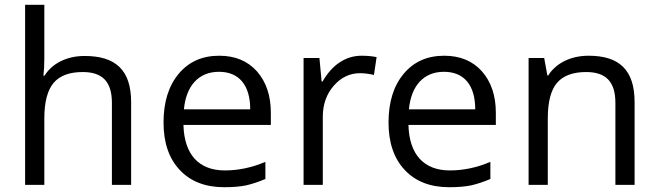

<svg xmlns="http://www.w3.org/2000/svg" viewBox="-20 -780 2778 810"><path d="M533.2 0V-349.1C533.2 -484.4 467.8 -543.9 336.9 -543.9C261.2 -543.9 199.7 -512.2 168 -460.9H163.1C165.5 -479 167 -502 167 -529.8V-759.8H85.9V0H167V-279.8C167 -349.6 180.2 -399.4 206.1 -430.2C231.9 -460.9 272.9 -476.1 329.1 -476.1C413.6 -476.1 452.1 -433.6 452.1 -346.2V0Z M925.8 9.8C961.9 9.8 992.7 7.3 1018.6 2C1043.9 -3.9 1070.8 -12.7 1099.6 -24.9V-97.2C1043.5 -73.2 986.3 -61 928.7 -61C819.3 -61 757.3 -127.4 753.9 -252.9H1122.6V-304.2C1122.6 -376.5 1103 -434.6 1064 -479C1024.9 -522.9 971.7 -544.9 904.8 -544.9C833 -544.9 776.4 -519.5 733.9 -468.8C691.4 -418 669.9 -349.6 669.9 -263.2C669.9 -177.7 692.9 -110.8 738.8 -62.5C784.2 -14.2 846.7 9.8 925.8 9.8ZM903.8 -477.1C988.3 -477.1 1035.6 -420.9 1035.6 -318.8H755.9C765.1 -418 817.9 -477.1 903.8 -477.1Z M1504.9 -544.9C1438 -544.9 1380.4 -505.9 1340.8 -436H1336.9L1327.6 -535.2H1260.7V0H1341.8V-287.1C1341.8 -339.4 1357.4 -383.3 1388.2 -418.5C1418.9 -453.6 1455.6 -471.2 1499 -471.2C1516.1 -471.2 1535.6 -468.8 1557.6 -463.9L1568.8 -539.1C1549.8 -543 1528.8 -544.9 1504.9 -544.9Z M1875 9.8C1911.1 9.8 1941.9 7.3 1967.8 2C1993.2 -3.9 2020 -12.7 2048.8 -24.9V-97.2C1992.7 -73.2 1935.5 -61 1877.9 -61C1768.6 -61 1706.5 -127.4 1703.1 -252.9H2071.8V-304.2C2071.8 -376.5 2052.2 -434.6 2013.2 -479C1974.1 -522.9 1920.9 -544.9 1854 -544.9C1782.2 -544.9 1725.6 -519.5 1683.1 -468.8C1640.6 -418 1619.1 -349.6 1619.1 -263.2C1619.1 -177.7 1642.1 -110.8 1688 -62.5C1733.4 -14.2 1795.9 9.8 1875 9.8ZM1853 -477.1C1937.5 -477.1 1984.9 -420.9 1984.9 -318.8H1705.1C1714.4 -418 1767.1 -477.1 1853 -477.1Z M2657.2 0V-349.1C2657.2 -485.8 2591.8 -544.9 2462.9 -544.9C2389.2 -544.9 2326.2 -514.6 2293 -461.9H2289.1L2275.9 -535.2H2210V0H2291V-280.8C2291 -350.6 2304.2 -400.4 2330.1 -430.7C2356 -460.9 2397 -476.1 2453.1 -476.1C2537.6 -476.1 2576.2 -433.6 2576.2 -346.2V0Z"/></svg>

Font: Sahel
Style: Regular
Weight: 400
Foundry: Saber Rastikerdar (saber.rastikerdar@gmail.com)
Version: Version 3.4.0